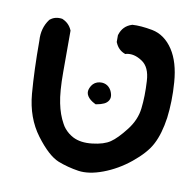

<svg xmlns="http://www.w3.org/2000/svg" viewBox="-63 -432 626 628"><g transform="rotate(10 250.0 -118.0)"><path d="M236.8 132.8Q200.7 127.4 168 114.7Q133.3 100.6 91.8 45.2Q50.3 -10.3 43.5 -88.9Q37.1 -165.5 37.1 -264.2Q34.2 -305.7 56.6 -335.9L57.1 -336.9L58.1 -337.4Q74.2 -351.1 98.1 -347.7L99.6 -347.2L100.6 -346.7Q121.6 -337.4 130.9 -316.4L131.8 -314.5V-312.5V-176.3Q131.8 -111.3 139.6 -74.2Q147 -37.6 162.1 -10.7Q166.5 -2 172.6 5.1Q178.7 12.2 186 18.1Q193.4 23.9 201.7 28.3Q227.5 41.5 265.6 37.1Q304.2 32.7 324.7 18.6Q345.7 4.4 373 -30.8Q399.9 -65.4 404.3 -104Q409.2 -145 406.2 -195.3Q403.8 -241.7 377 -258.8Q349.6 -276.9 324.7 -271L321.8 -270L318.8 -271Q297.4 -279.3 288.1 -301.8L287.1 -303.7V-305.7V-325.2V-326.7L287.6 -328.1Q296.9 -358.4 326.2 -367.7L327.1 -368.2H328.1Q355 -370.1 394.5 -362.8Q436.5 -354.5 463.9 -313Q490.2 -272.9 495.1 -207Q497.6 -174.8 496.8 -145Q496.1 -115.2 492.7 -88.4Q484.9 -34.2 466.8 0.5Q457.5 18.6 442.1 35.6Q426.8 52.7 406 69.6Q385.3 86.4 363.3 99.1Q341.3 111.8 317.9 120.6Q294.4 129.4 274.2 132.3Q253.9 135.3 236.8 132.8ZM251.5 -92.8Q234.4 -101.1 226.6 -113.3Q218.8 -125.5 225.1 -140.1Q228.5 -148.4 234.1 -154.1Q239.7 -159.7 247.3 -162.4Q254.9 -165 263.2 -164.6Q276.9 -163.6 285.9 -155Q294.9 -146.5 298.3 -132.8Q301.3 -121.1 296.4 -112.3Q291.5 -103.5 281.5 -98.9Q271.5 -94.2 257.3 -91.8L254.4 -91.3Z"/></g></svg>

Font: NaikaiFont
Style: Bold
Weight: 700
Version: Version 1.89